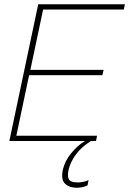

<svg xmlns="http://www.w3.org/2000/svg" viewBox="-20 -664 608 904"><path d="M341 220Q307 220 286.5 201Q266 182 276 135Q285 94 315.5 57Q346 20 380 0H24L160 -644H568L563 -619H183L123 -335H468L462 -310H117L57 -25H437L432 0H408Q362 29 336.5 64.5Q311 100 303 135Q296 166 304.5 180.5Q313 195 346 195Q359 195 373 192Q387 189 397 184L392 209Q380 215 366 217.5Q352 220 341 220Z"/></svg>

Font: Kanit Thin
Style: Italic
Weight: 250
Italic angle: -12°
Designer: Katatrad Team
Foundry: CadsonDemak
Version: Version 2.000; ttfautohint (v1.8.3)